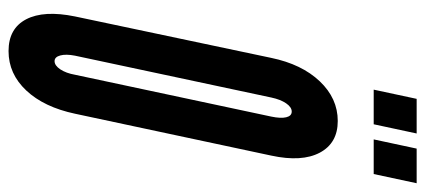

<svg xmlns="http://www.w3.org/2000/svg" viewBox="-286 -676 971 438"><g transform="rotate(90 199.0 -457.5)"><path d="M97 8Q149 8 187 -32.5Q225 -73 240 -144L335.5 -591.5Q350.5 -661 328.8 -702Q307 -743 256.5 -743Q205 -743 166 -702Q127 -661 112.5 -591L18 -143.5Q3.5 -72.5 24.5 -32.2Q45.5 8 97 8ZM120 -97Q110.5 -97 107 -110Q103.5 -123 107.5 -143.5L203 -591.5Q207.5 -612.5 216.2 -625.2Q225 -638 235 -638Q245 -638 248 -625.5Q251 -613 246.5 -591.5L151 -143.5Q147.5 -123.5 138.8 -110.2Q130 -97 120 -97ZM298.5 -825H377.5L398.5 -923H319.5ZM185 -825H264L285 -923H206Z"/></g></svg>

Font: League Gothic SemiCondensed Italic
Style: Regular
Weight: 400
Width: 4
Designer: The League of Moveable Type
Version: Version 1.600; ttfautohint (v1.8.3)